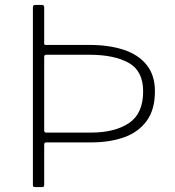

<svg xmlns="http://www.w3.org/2000/svg" viewBox="-20 -762 714 782"><path d="M611 -390Q611 -315 577 -269Q543 -223 484.5 -202.5Q426 -182 351 -182H168Q160 -182 160 -173V-9Q160 0 152 0H122Q118 0 116 -2Q114 -4 114 -8V-732Q114 -742 123 -742H151Q160 -742 160 -732V-584Q160 -579 166 -579H345Q423 -579 483 -559.5Q543 -540 577 -498Q611 -456 611 -390ZM563 -390Q563 -473 504 -506Q445 -539 344 -539H169Q160 -539 160 -531V-232Q160 -222 167 -222H351Q447 -222 505 -260.5Q563 -299 563 -390Z"/></svg>

Font: Libre Franklin Thin Thin
Style: Regular
Weight: 250
Version: Version 3.000